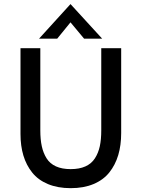

<svg xmlns="http://www.w3.org/2000/svg" viewBox="-20 -931 707 960"><path d="M175.3 -737.8 332.5 -910.6 490.7 -737.8H400.4L332.5 -819.3L266.1 -737.8ZM82.5 -260.7V-689.9H181.6V-278.8Q181.6 -233.4 189 -199.7Q196.3 -166 212.9 -139.4Q229.5 -112.8 259.8 -99.1Q290 -85.4 333.5 -85.4Q377 -85.4 407.2 -99.1Q437.5 -112.8 454.6 -139.4Q471.7 -166 479 -199.7Q486.3 -233.4 486.3 -278.8V-689.9H585.9V-265.6Q585.9 -205.1 571.3 -155.8Q556.6 -106.4 526.6 -68.8Q496.6 -31.2 447.5 -10.7Q398.4 9.8 333.5 9.8Q268.6 9.8 219.5 -10.7Q170.4 -31.2 140.9 -68.4Q111.3 -105.5 96.9 -153.6Q82.5 -201.7 82.5 -260.7Z"/></svg>

Font: HK Grotesk Medium
Style: Regular
Weight: 500
Designer: Alfredo Marco Pradil and Stefan Peev
Foundry: Hanken Design Co.
Version: Version 1.045;PS 001.045;hotconv 1.0.88;makeotf.lib2.5.64775